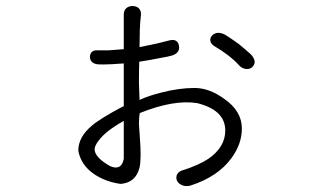

<svg xmlns="http://www.w3.org/2000/svg" viewBox="-20 -610 1040 643"><path d="M305.7 -441.4Q293.9 -442.4 287.1 -435.5Q281.2 -428.7 281.2 -419.9Q281.2 -410.2 287.1 -403.3Q294.9 -395.5 308.6 -394.5Q324.2 -393.6 340.8 -394.5Q351.6 -394.5 377 -396.5L394.5 -397.5V-253.9L390.6 -252.9Q315.4 -212.9 288.1 -189.5Q242.2 -151.4 242.2 -105.5Q251 -56.6 295.9 -26.4Q334 -1 383.8 5.9Q434.6 2 447.3 -48.8Q454.1 -78.1 448.2 -152.3Q446.3 -181.6 445.3 -195.3Q445.3 -217.8 448.2 -231.4Q562.5 -277.3 640.6 -264.6Q734.4 -241.2 734.4 -172.9Q734.4 -117.2 677.7 -78.1Q646.5 -57.6 595.7 -41Q579.1 -37.1 573.2 -26.4Q568.4 -16.6 572.3 -5.9Q577.1 4.9 588.9 9.8Q601.6 15.6 617.2 11.7Q709 -17.6 754.9 -80.1Q790 -127.9 790 -179.7Q790 -238.3 730.5 -279.3Q680.7 -315.4 631.8 -315.4Q579.1 -315.4 519.5 -299.8Q479.5 -290 447.3 -275.4Q446.3 -304.7 445.3 -334Q445.3 -371.1 446.3 -403.3Q484.4 -409.2 512.7 -415Q546.9 -420.9 558.6 -424.8Q584 -434.6 579.1 -458Q574.2 -481.4 546.9 -474.6Q532.2 -470.7 507.8 -464.8Q475.6 -458 447.3 -452.1Q447.3 -481.4 448.2 -509.8Q449.2 -537.1 452.1 -560.5Q453.1 -574.2 444.3 -583Q435.5 -589.8 423.8 -589.8Q412.1 -589.8 403.3 -583Q394.5 -575.2 394.5 -561.5V-445.3Q362.3 -442.4 342.8 -441.4Q326.2 -441.4 305.7 -441.4ZM394.5 -205.1V-78.1Q386.7 -37.1 348.6 -53.7Q296.9 -83 296.9 -110.4Q296.9 -122.1 311.5 -140.6Q335 -171.9 394.5 -205.1ZM736.3 -492.2Q721.7 -501 708 -500Q696.3 -498 689.5 -490.2Q682.6 -482.4 684.6 -472.7Q686.5 -461.9 700.2 -454.1Q723.6 -440.4 745.1 -423.8Q767.6 -406.2 782.2 -389.6Q792 -379.9 804.7 -378.9Q816.4 -377.9 824.2 -384.8Q833 -392.6 833 -403.3Q832 -416 819.3 -428.7Q799.8 -446.3 779.3 -462.9Q757.8 -478.5 736.3 -492.2Z"/></svg>

Font: GulimChe
Style: Regular
Weight: 400
Monospace: yes
Version: Version 2.21